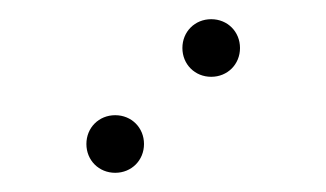

<svg xmlns="http://www.w3.org/2000/svg" viewBox="-20 -800 340 200"><path d="M200 -720C217 -720 230 -733 230 -750C230 -767 217 -780 200 -780C183 -780 170 -767 170 -750C170 -733 183 -720 200 -720ZM100 -620C117 -620 130 -633 130 -650C130 -667 117 -680 100 -680C83 -680 70 -667 70 -650C70 -633 83 -620 100 -620Z"/></svg>

Font: TINY 5x3 60
Style: Regular
Weight: 150
Designer: Jack Halten Fahnestock
Foundry: Velvetyne Type Foundry
Version: Version 1.002;hotconv 1.0.109;makeotfexe 2.5.65596